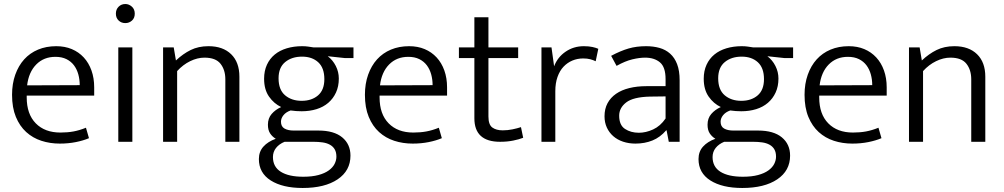

<svg xmlns="http://www.w3.org/2000/svg" viewBox="-20 -706 4998 956"><path d="M449 -230H113V-221Q113 -138 158 -92Q203 -46 281 -46Q316 -46 346 -51.5Q376 -57 408 -70L423 -18Q395 -6 357.5 1.5Q320 9 278 9Q229 9 186 -5Q143 -19 110.5 -48.5Q78 -78 59 -124Q40 -170 40 -234Q40 -289 56 -334Q72 -379 100.5 -410.5Q129 -442 169.5 -459Q210 -476 260 -476Q303 -476 337.5 -461.5Q372 -447 397 -420Q422 -393 435.5 -355Q449 -317 449 -271ZM377 -282Q377 -310 370 -335.5Q363 -361 348.5 -380.5Q334 -400 311 -411.5Q288 -423 256 -423Q198 -423 160.5 -385Q123 -347 115 -281Z M569 0V-470H639V0ZM604 -591Q584 -591 570.5 -604Q557 -617 557 -638Q557 -659 570.5 -672.5Q584 -686 604 -686Q622 -686 636.5 -673Q651 -660 651 -638Q651 -616 637 -603.5Q623 -591 604 -591Z M862 0H792V-470H845L856 -405Q891 -438 929.5 -457Q968 -476 1018 -476Q1090 -476 1131 -436Q1172 -396 1172 -324V0H1102V-311Q1102 -358 1078 -388.5Q1054 -419 998 -419Q963 -419 927 -401.5Q891 -384 862 -352Z M1295 -314Q1295 -353 1309 -383.5Q1323 -414 1348 -434.5Q1373 -455 1408 -465.5Q1443 -476 1484 -476Q1501 -476 1514.5 -474Q1528 -472 1541 -470H1740V-417H1696L1612 -426Q1637 -407 1652 -377.5Q1667 -348 1667 -315Q1667 -276 1653 -245.5Q1639 -215 1614.5 -194Q1590 -173 1556 -162.5Q1522 -152 1482 -152Q1468 -152 1454.5 -153Q1441 -154 1427 -156Q1404 -148 1391.5 -132.5Q1379 -117 1379 -100Q1379 -76 1396.5 -66Q1414 -56 1442 -56H1565Q1643 -56 1684 -22Q1725 12 1725 69Q1725 144 1661 187Q1597 230 1487 230Q1387 230 1328 192.5Q1269 155 1269 86Q1269 49 1291.5 24Q1314 -1 1353 -15Q1335 -26 1324.5 -42.5Q1314 -59 1314 -85Q1314 -117 1332.5 -138.5Q1351 -160 1380 -173Q1344 -190 1319.5 -225Q1295 -260 1295 -314ZM1397 0Q1370 11 1354.5 30.5Q1339 50 1339 76Q1339 125 1378.5 149.5Q1418 174 1490 174Q1534 174 1565.5 165.5Q1597 157 1617 142.5Q1637 128 1646 110Q1655 92 1655 74Q1655 52 1646.5 37.5Q1638 23 1622.5 14.5Q1607 6 1586 3Q1565 0 1540 0ZM1595 -312Q1595 -368 1564.5 -396Q1534 -424 1484 -424Q1433 -424 1400 -397Q1367 -370 1367 -316Q1367 -259 1399.5 -231.5Q1432 -204 1482 -204Q1532 -204 1563.5 -231Q1595 -258 1595 -312Z M2206 -230H1870V-221Q1870 -138 1915 -92Q1960 -46 2038 -46Q2073 -46 2103 -51.5Q2133 -57 2165 -70L2180 -18Q2152 -6 2114.5 1.5Q2077 9 2035 9Q1986 9 1943 -5Q1900 -19 1867.5 -48.5Q1835 -78 1816 -124Q1797 -170 1797 -234Q1797 -289 1813 -334Q1829 -379 1857.5 -410.5Q1886 -442 1926.5 -459Q1967 -476 2017 -476Q2060 -476 2094.5 -461.5Q2129 -447 2154 -420Q2179 -393 2192.5 -355Q2206 -317 2206 -271ZM2134 -282Q2134 -310 2127 -335.5Q2120 -361 2105.5 -380.5Q2091 -400 2068 -411.5Q2045 -423 2013 -423Q1955 -423 1917.5 -385Q1880 -347 1872 -281Z M2560 -417H2412V-126Q2412 -85 2431.5 -71Q2451 -57 2483 -57Q2508 -57 2532 -62Q2556 -67 2574 -73L2585 -20Q2565 -12 2535 -6Q2505 0 2470 0Q2342 0 2342 -117V-417H2265V-470H2342V-620H2412V-470H2560Z M2676 0V-470H2726L2739 -376Q2756 -421 2796 -448.5Q2836 -476 2887 -476Q2912 -476 2930 -472Q2948 -468 2959 -463L2946 -401Q2934 -407 2919 -411Q2904 -415 2884 -415Q2855 -415 2830 -404.5Q2805 -394 2786 -374Q2767 -354 2756 -323Q2745 -292 2745 -252V0Z M3023 -428Q3070 -453 3109.5 -464.5Q3149 -476 3197 -476Q3233 -476 3263.5 -467.5Q3294 -459 3316.5 -439Q3339 -419 3351.5 -386.5Q3364 -354 3364 -306V0H3310L3299 -57H3297Q3267 -22 3228.5 -6.5Q3190 9 3144 9Q3111 9 3082.5 -0.5Q3054 -10 3033.5 -28Q3013 -46 3001.5 -71Q2990 -96 2990 -127Q2990 -164 3005 -192Q3020 -220 3047.5 -239Q3075 -258 3113.5 -267.5Q3152 -277 3199 -277H3294V-312Q3294 -372 3266 -395.5Q3238 -419 3192 -419Q3164 -419 3128.5 -410.5Q3093 -402 3050 -378ZM3294 -226 3216 -225Q3133 -223 3098 -196Q3063 -169 3063 -130Q3063 -83 3092 -64Q3121 -45 3161 -45Q3196 -45 3232 -61.5Q3268 -78 3294 -116Z M3484 -314Q3484 -353 3498 -383.5Q3512 -414 3537 -434.5Q3562 -455 3597 -465.5Q3632 -476 3673 -476Q3690 -476 3703.5 -474Q3717 -472 3730 -470H3929V-417H3885L3801 -426Q3826 -407 3841 -377.5Q3856 -348 3856 -315Q3856 -276 3842 -245.5Q3828 -215 3803.5 -194Q3779 -173 3745 -162.5Q3711 -152 3671 -152Q3657 -152 3643.5 -153Q3630 -154 3616 -156Q3593 -148 3580.5 -132.5Q3568 -117 3568 -100Q3568 -76 3585.5 -66Q3603 -56 3631 -56H3754Q3832 -56 3873 -22Q3914 12 3914 69Q3914 144 3850 187Q3786 230 3676 230Q3576 230 3517 192.5Q3458 155 3458 86Q3458 49 3480.5 24Q3503 -1 3542 -15Q3524 -26 3513.5 -42.5Q3503 -59 3503 -85Q3503 -117 3521.5 -138.5Q3540 -160 3569 -173Q3533 -190 3508.5 -225Q3484 -260 3484 -314ZM3586 0Q3559 11 3543.5 30.5Q3528 50 3528 76Q3528 125 3567.5 149.5Q3607 174 3679 174Q3723 174 3754.5 165.5Q3786 157 3806 142.5Q3826 128 3835 110Q3844 92 3844 74Q3844 52 3835.5 37.5Q3827 23 3811.5 14.5Q3796 6 3775 3Q3754 0 3729 0ZM3784 -312Q3784 -368 3753.5 -396Q3723 -424 3673 -424Q3622 -424 3589 -397Q3556 -370 3556 -316Q3556 -259 3588.5 -231.5Q3621 -204 3671 -204Q3721 -204 3752.5 -231Q3784 -258 3784 -312Z M4395 -230H4059V-221Q4059 -138 4104 -92Q4149 -46 4227 -46Q4262 -46 4292 -51.5Q4322 -57 4354 -70L4369 -18Q4341 -6 4303.5 1.5Q4266 9 4224 9Q4175 9 4132 -5Q4089 -19 4056.5 -48.5Q4024 -78 4005 -124Q3986 -170 3986 -234Q3986 -289 4002 -334Q4018 -379 4046.5 -410.5Q4075 -442 4115.5 -459Q4156 -476 4206 -476Q4249 -476 4283.5 -461.5Q4318 -447 4343 -420Q4368 -393 4381.5 -355Q4395 -317 4395 -271ZM4323 -282Q4323 -310 4316 -335.5Q4309 -361 4294.5 -380.5Q4280 -400 4257 -411.5Q4234 -423 4202 -423Q4144 -423 4106.5 -385Q4069 -347 4061 -281Z M4576 0H4506V-470H4559L4570 -405Q4605 -438 4643.5 -457Q4682 -476 4732 -476Q4804 -476 4845 -436Q4886 -396 4886 -324V0H4816V-311Q4816 -358 4792 -388.5Q4768 -419 4712 -419Q4677 -419 4641 -401.5Q4605 -384 4576 -352Z"/></svg>

Font: Mukta Vaani Light
Style: Regular
Weight: 300
Designer: Noopur Datye, Girish Dalvi, Yashodeep Gholap, Pallavi Karambelkar
Foundry: Ek Type
Version: Version 2.538;PS 1.000;hotconv 16.6.51;makeotf.lib2.5.65220;